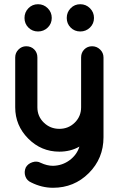

<svg xmlns="http://www.w3.org/2000/svg" viewBox="-20 -719 628 909"><path d="M470 -447V-211V-69Q470 31 400.5 100.5Q331 170 231 170Q178 170 128 145Q107 136 100 115.5Q93 95 102 74Q112 56 133.5 49Q155 42 173 52Q203 66 231 66Q275 65 309.5 39.5Q344 14 356 -25Q314 -1 261 -1Q175 -1 113.5 -63Q52 -125 52 -211V-447Q52 -469 67.5 -484.5Q83 -500 104 -500Q127 -500 142 -485Q157 -470 157 -447V-211Q157 -168 187.5 -138.5Q218 -109 261 -109Q304 -109 334 -138.5Q364 -168 364 -211V-447Q364 -470 379 -485Q394 -500 416 -500Q438 -500 454 -484.5Q470 -469 470 -447ZM114.5 -588.5Q96 -607 96 -634Q96 -661 114.5 -680Q133 -699 160 -699Q187 -699 206 -680Q225 -661 225 -634Q225 -607 206 -588.5Q187 -570 160 -570Q133 -570 114.5 -588.5ZM314.5 -588.5Q296 -607 296 -634Q296 -661 314.5 -680Q333 -699 360 -699Q387 -699 406 -680Q425 -661 425 -634Q425 -607 406 -588.5Q387 -570 360 -570Q333 -570 314.5 -588.5Z"/></svg>

Font: Quicksand
Style: Bold
Weight: 700
Designer: Andrew Paglinawan
Foundry: Andrew Paglinawan
Version: 1.002